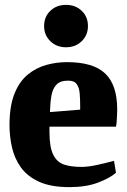

<svg xmlns="http://www.w3.org/2000/svg" viewBox="-20 -758 523 788"><path d="M265 10Q188 10 139.5 -12.5Q91 -35 65 -72Q39 -109 29 -154Q19 -199 19 -244Q19 -322 39 -372.5Q59 -423 93.5 -451.5Q128 -480 170 -491.5Q212 -503 255 -503Q363 -503 412 -456Q461 -409 461 -309Q461 -304 460.5 -290Q460 -276 459 -261Q458 -246 456 -238H183V-217Q183 -154 198.5 -123Q214 -92 243 -82.5Q272 -73 314 -73Q341 -73 376 -80.5Q411 -88 448 -98L456 -49Q431 -27 382 -8.5Q333 10 265 10ZM185 -298 309 -308V-328Q309 -352 307 -375Q305 -398 295 -412.5Q285 -427 260 -427Q227 -427 211.5 -410.5Q196 -394 191 -365Q186 -336 185 -298ZM251 -564Q212 -564 186.5 -589Q161 -614 161 -651Q161 -689 186.5 -713.5Q212 -738 251 -738Q290 -738 315.5 -713.5Q341 -689 341 -651Q341 -614 315.5 -589Q290 -564 251 -564Z"/></svg>

Font: Manuale ExtraBold
Style: Regular
Weight: 800
Version: Version 1.002